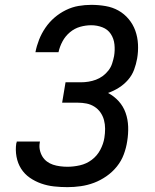

<svg xmlns="http://www.w3.org/2000/svg" viewBox="-20 -763 640 791"><path d="M258 8Q230 8 202.5 5Q175 2 149.5 -7Q124 -16 102.5 -31Q81 -46 67 -68Q53 -90 48 -117.5Q43 -145 47 -172Q48 -174 48.5 -176Q49 -178 49 -180H145Q144 -179 144 -178Q144 -177 144 -176Q141 -161 144 -146Q147 -131 154.5 -118.5Q162 -106 173.5 -97.5Q185 -89 198.5 -84.5Q212 -80 227.5 -78Q243 -76 258 -76Q283 -76 309.5 -82Q336 -88 358 -104.5Q380 -121 393 -145.5Q406 -170 410 -195Q413 -214 413 -232.5Q413 -251 408.5 -268Q404 -285 394 -299.5Q384 -314 369 -323.5Q354 -333 336.5 -336.5Q319 -340 300 -340H236L250 -424H314Q329 -424 344.5 -426.5Q360 -429 375 -434.5Q390 -440 403.5 -450Q417 -460 427 -473Q437 -486 442 -501.5Q447 -517 450 -532Q454 -556 451.5 -580Q449 -604 436.5 -623Q424 -642 402 -650.5Q380 -659 356 -659Q333 -659 310 -652.5Q287 -646 268 -630Q249 -614 237.5 -592.5Q226 -571 221 -548H126Q131 -574 141 -599.5Q151 -625 167 -648.5Q183 -672 204.5 -690.5Q226 -709 251.5 -721.5Q277 -734 303.5 -738.5Q330 -743 356 -743Q386 -743 415 -738Q444 -733 468 -719.5Q492 -706 510 -684.5Q528 -663 537.5 -636.5Q547 -610 548.5 -580.5Q550 -551 545 -522Q541 -499 532.5 -476Q524 -453 507.5 -434Q491 -415 469.5 -401.5Q448 -388 425 -380Q450 -367 469 -346Q488 -325 497.5 -298Q507 -271 508 -241Q509 -211 504 -181Q500 -154 490 -127Q480 -100 461.5 -77Q443 -54 418.5 -37Q394 -20 367.5 -10Q341 0 313 4Q285 8 258 8Z"/></svg>

Font: Iosevka Curly Medium Extended
Style: Italic
Weight: 500
Width: 7
Italic angle: -9°
Monospace: yes
Designer: Belleve Invis
Foundry: Belleve Invis
Version: Version 11.1.0; ttfautohint (v1.8.3)